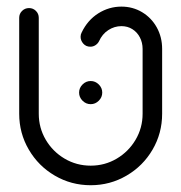

<svg xmlns="http://www.w3.org/2000/svg" viewBox="-20 -548 546 578"><path d="M37.8 -205.6V-494.4Q37.8 -506.7 46.5 -515.2Q55.2 -523.7 67.4 -523.7Q79.6 -523.7 88.1 -515.2Q96.7 -506.7 96.7 -494.4V-205.6Q96.7 -163 117.8 -127.2Q138.9 -91.5 174.6 -70.4Q210.4 -49.3 253 -49.3Q295.6 -49.3 331.3 -70.4Q367 -91.5 388.1 -127.2Q409.3 -163 409.3 -205.6V-400.7Q409.3 -419.6 401.1 -435.4Q393 -451.1 378.5 -460.2Q364.1 -469.3 345.6 -469.3Q324.4 -469.3 306.1 -457.4Q287.8 -445.6 277.8 -423.3Q274.1 -416.3 267.2 -411.9Q260.4 -407.4 251.9 -407.4Q238.9 -407.4 230.7 -416.7Q222.6 -425.9 222.6 -437.4Q222.6 -444.4 225.9 -450.4Q243.7 -487.4 275.9 -507.8Q308.1 -528.1 345.6 -528.1Q379.6 -528.1 407.8 -511.3Q435.9 -494.4 452 -465.4Q468.1 -436.3 468.1 -400.7V-205.6Q468.1 -147 439.3 -97.6Q410.4 -48.1 360.9 -19.3Q311.5 9.6 253 9.6Q194.4 9.6 145 -19.3Q95.6 -48.1 66.7 -97.6Q37.8 -147 37.8 -205.6ZM218.1 -269.3Q218.1 -283.3 228.5 -293.7Q238.9 -304.1 253 -304.1Q267 -304.1 277.4 -293.7Q287.8 -283.3 287.8 -269.3Q287.8 -255.2 277.4 -244.8Q267 -234.4 253 -234.4Q238.9 -234.4 228.5 -244.8Q218.1 -255.2 218.1 -269.3Z"/></svg>

Font: 26F Galaxy Hebrew Medium
Style: Regular
Weight: 500
Designer: C₂₉H₂₅N₃O₅
Version: Version 1.000